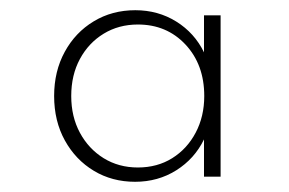

<svg xmlns="http://www.w3.org/2000/svg" viewBox="-20 -860 566 376"><path d="M244.5 -504Q199.5 -504 163.8 -525.5Q128 -547 107 -585Q86 -623 86 -672Q86 -720.5 106.8 -758.5Q127.5 -796.5 163.5 -818.2Q199.5 -840 245 -840Q289.5 -840 325.2 -817.8Q361 -795.5 379.5 -757.5V-830H412V-514H379.5V-587Q361 -549 325.2 -526.5Q289.5 -504 244.5 -504ZM250 -532Q288 -532 317.2 -550.2Q346.5 -568.5 363.2 -600.2Q380 -632 380 -672Q380 -733.5 343.2 -772.8Q306.5 -812 250 -812Q212.5 -812 183 -794Q153.5 -776 136.5 -744.5Q119.5 -713 119.5 -672Q119.5 -631.5 136.5 -600Q153.5 -568.5 183 -550.2Q212.5 -532 250 -532Z"/></svg>

Font: Spartan Thin Light
Style: Regular
Weight: 300
Version: Version 1.004